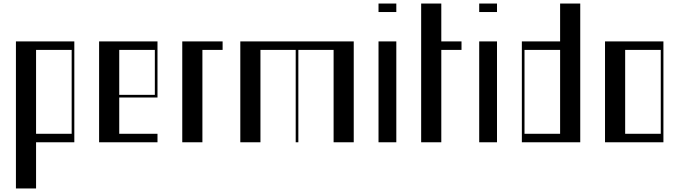

<svg xmlns="http://www.w3.org/2000/svg" viewBox="-20 -804 3839 1085"><path d="M70 -570H400V0H183.8V261H70ZM385 -48V-522H183.8V-48Z M540 -570H870V-253H653.8V-48H870V0H540ZM855 -268V-522H653.8V-268Z M1010 -570H1238V-522H1123.8V0H1010Z M1338 -570H1979V0H1865.2V-522H1666V0H1651V-522H1451.8V0H1338Z M2119 -570H2219.6V0H2119ZM2119 -784H2219.6V-736H2119Z M2360 -784H2473.8V-570H2588V-522H2473.8V0H2360Z M2688 -570H2788.6V0H2688ZM2688 -784H2788.6V-736H2688Z M2929 -570H3145.2V-784H3259V0H2929ZM3145.2 -48V-522H2944V-48Z M3399 -570H3729V0H3399ZM3714 -48V-522H3512.8V-48Z"/></svg>

Font: Facade Sud
Style: Regular
Weight: 100
Designer: Éléonore Fines
Foundry: Velvetyne Type Foundry
Version: Version 1.001;Glyphs 3.2 (3202)